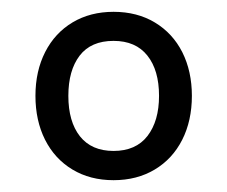

<svg xmlns="http://www.w3.org/2000/svg" viewBox="-20 -575 385 325"><path d="M172.2 -270Q132.5 -270 102.5 -288.1Q72.5 -306.2 56.2 -338.6Q40 -371 40 -412.8Q40 -454.7 56.5 -487Q73 -519.3 103 -537.2Q133 -555 172.2 -555Q212.2 -555 242.2 -536.9Q272.3 -518.8 288.6 -486.6Q304.8 -454.3 304.8 -412.8Q304.8 -370.7 288.4 -338.3Q272 -306 241.9 -288Q211.8 -270 172.2 -270ZM172.2 -319.5Q210 -319.5 229.6 -344.8Q249.2 -370.2 249.2 -412.8Q249.2 -456.2 229.4 -481Q209.7 -505.8 172.2 -505.8Q134 -505.8 114.8 -480.8Q95.7 -455.7 95.7 -412.8Q95.7 -369.2 115.3 -344.3Q135 -319.5 172.2 -319.5Z"/></svg>

Font: Manrope
Style: Regular
Weight: 400
Designer: Mikhail Sharanda
Foundry: Mikhail Sharanda
Version: Version 4.503